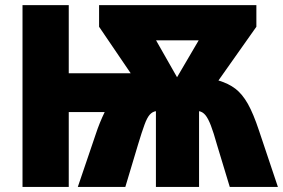

<svg xmlns="http://www.w3.org/2000/svg" viewBox="-20 -734 1111 754"><path d="M986.8 -713.9V-628.9L837.9 -418Q877.4 -406.2 904.5 -385.5Q931.6 -364.7 953.4 -326.2Q975.1 -287.6 997.1 -221.2L1071.3 0H882.3L832 -166Q818.8 -213.4 808.1 -241.2Q797.4 -269 786.6 -282Q775.9 -294.9 761.7 -297.4V0H592.3V-297.4Q578.6 -295.4 568.1 -283.7Q557.6 -272 547.4 -244.1Q537.1 -216.3 522 -166L472.2 0H285.6L355.5 -205.6Q363.3 -229.5 372.1 -251.2Q380.9 -272.9 391.1 -293.9H250V0H68.4V-713.9H250V-446.3H493.2L369.1 -628.9V-713.9ZM760.3 -575.7H592.8L675.3 -430.7Z"/></svg>

Font: Open Sans SemiCondensed ExtraBold
Style: Regular
Weight: 800
Width: 4
Designer: Monotype Design Team
Foundry: Monotype Imaging Inc.
Version: Version 3.000